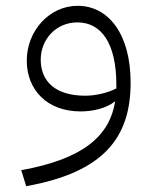

<svg xmlns="http://www.w3.org/2000/svg" viewBox="-20 -383 532 660"><path d="M247 -363C148 -363 72 -275 72 -175C72 -74 142 0 257 0C301 0 346 -11 376 -35C357 83 269 163 53 202L70 257C338 209 429 89 429 -99C429 -267 352 -363 247 -363ZM273 -54C172 -54 120 -102 120 -178C120 -247 172 -306 246 -306C328 -306 380 -235 380 -91V-79C349 -63 307 -54 273 -54Z"/></svg>

Font: FiraGO Light
Style: Regular
Weight: 300
Designer: bBox Type
Foundry: bBox Type GmbH
Version: Version 1.001;PS 001.001;hotconv 1.0.88;makeotf.lib2.5.64775